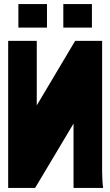

<svg xmlns="http://www.w3.org/2000/svg" viewBox="-20 -920 540 940"><path d="M70 -785H210V-900H70ZM290 -785H430V-900H290ZM20 -720V0H152L340 -315V0H485C482 -20 480 -49 480 -80V-720H348L160 -404V-720Z"/></svg>

Font: MikodacsPCS
Style: Regular
Weight: 900
Designer: gluk (gluksza@wp.pl)
Foundry: gluk (gluksza@wp.pl)
Version: Version 0.27